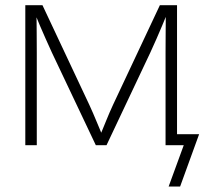

<svg xmlns="http://www.w3.org/2000/svg" viewBox="-20 -549 773 726"><path d="M75.7 0V-529.3H140.6L317.4 -153.3Q324.7 -137.7 331.3 -122.3Q337.9 -106.9 344 -92.3Q350.1 -77.6 356.2 -63.2Q362.3 -48.8 368.2 -34.2H357.4Q363.3 -48.8 369.4 -63.2Q375.5 -77.6 381.3 -92.3Q387.2 -106.9 393.8 -122.3Q400.4 -137.7 407.7 -153.3L584.5 -529.3H649.4V0H606V-349.6Q606 -370.1 606.2 -389.4Q606.4 -408.7 606.4 -427Q606.4 -445.3 606.7 -464.1Q606.9 -482.9 606.9 -502H613.8Q603.5 -476.1 593 -451.7Q582.5 -427.2 571.8 -402.3Q561 -377.4 548.3 -350.1L382.8 0H342.3L176.3 -350.1Q164.1 -377.4 152.8 -402.1Q141.6 -426.8 131.3 -451.4Q121.1 -476.1 110.4 -502H117.7Q118.2 -483.4 118.4 -464.8Q118.7 -446.3 118.7 -427.7Q118.7 -409.2 118.9 -389.6Q119.1 -370.1 119.1 -349.6V0ZM617.7 156.2 674.8 0H623.5V-41.5H732.9L661.1 156.2Z"/></svg>

Font: Inter 24pt ExtraLight
Style: Regular
Weight: 250
Designer: Rasmus Andersson
Foundry: rsms
Version: Version 4.001;git-66647c0bb